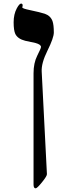

<svg xmlns="http://www.w3.org/2000/svg" viewBox="-20 -719 407 1059"><path d="M276.9 -540Q276.9 -510.3 241.7 -439.5Q207.5 -370.6 210 -324.2L238.8 241.2Q239.7 251.5 212.2 285.6Q184.6 319.8 176.8 319.8Q165 319.8 165 298.8V-314.9Q165 -371.6 185.5 -412.1Q206.1 -452.6 206.1 -460Q206.1 -473.6 175.8 -481.9Q147.5 -487.8 119.1 -494.1Q78.1 -504.4 64.5 -531.7Q55.2 -551.3 55.2 -596.2Q55.2 -640.6 72.8 -673.3Q86.9 -699.2 96.2 -699.2Q105 -699.2 105 -689Q105 -686 104 -683.1Q103 -680.2 103 -678.2Q103 -671.9 143.6 -663.6Q201.7 -651.4 227.1 -643.1Q258.3 -632.3 269.5 -603Q276.9 -582 276.9 -540Z"/></svg>

Font: Ezra SIL
Style: Regular
Weight: 400
Designer: Development by SIL's NRSI team. OpenType tables by Ralph Hancock ( hancock@dircon.co.uk )
Foundry: SIL International, Version 2.51: 2007
Version: Version 2.51, 2007